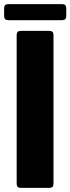

<svg xmlns="http://www.w3.org/2000/svg" viewBox="-21 -913 342 933"><path d="M80 0Q60 0 60 -20V-743Q60 -763 80 -763H219Q239 -763 239 -743V-20Q239 0 219 0ZM19 -815Q-1 -815 -1 -835V-873Q-1 -893 19 -893H281Q301 -893 301 -873V-835Q301 -815 281 -815Z"/></svg>

Font: Open Sauce Two Black
Style: Regular
Weight: 900
Designer: Alfredo Marco Pradil
Foundry: Creative Sauce Fz LLC
Version: Version 1.477